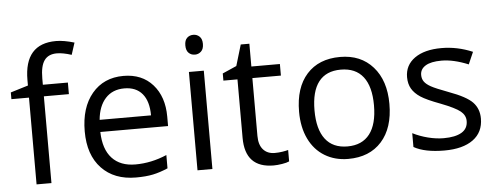

<svg xmlns="http://www.w3.org/2000/svg" viewBox="-51 -898 2688 1041"><g transform="rotate(-5 1293.5 -377.5)"><path d="M327.1 -472.2H190.9V0H109.9V-472.2H14.2V-508.8L109.9 -538.1V-567.9Q109.9 -765.1 282.2 -765.1Q324.7 -765.1 381.8 -748L360.8 -683.1Q314 -698.2 280.8 -698.2Q234.9 -698.2 212.9 -667.7Q190.9 -637.2 190.9 -569.8V-535.2H327.1Z M650.9 9.8Q532.2 9.8 463.6 -62.5Q395 -134.8 395 -263.2Q395 -392.6 458.7 -468.8Q522.5 -544.9 629.9 -544.9Q730.5 -544.9 789.1 -478.8Q847.7 -412.6 847.7 -304.2V-252.9H479Q481.4 -158.7 526.6 -109.9Q571.8 -61 653.8 -61Q740.2 -61 824.7 -97.2V-24.9Q781.7 -6.3 743.4 1.7Q705.1 9.8 650.9 9.8ZM628.9 -477.1Q564.5 -477.1 526.1 -435.1Q487.8 -393.1 481 -318.8H760.7Q760.7 -395.5 726.6 -436.3Q692.4 -477.1 628.9 -477.1Z M1066.9 0H985.8V-535.2H1066.9ZM979 -680.2Q979 -708 992.7 -720.9Q1006.3 -733.9 1026.9 -733.9Q1046.4 -733.9 1060.5 -720.7Q1074.7 -707.5 1074.7 -680.2Q1074.7 -652.8 1060.5 -639.4Q1046.4 -626 1026.9 -626Q1006.3 -626 992.7 -639.4Q979 -652.8 979 -680.2Z M1411.6 -57.1Q1433.1 -57.1 1453.1 -60.3Q1473.1 -63.5 1484.9 -66.9V-4.9Q1471.7 1.5 1446 5.6Q1420.4 9.8 1399.9 9.8Q1244.6 9.8 1244.6 -153.8V-472.2H1168V-511.2L1244.6 -544.9L1278.8 -659.2H1325.7V-535.2H1481V-472.2H1325.7V-157.2Q1325.7 -108.9 1348.6 -83Q1371.6 -57.1 1411.6 -57.1Z M2053.7 -268.1Q2053.7 -137.2 1987.8 -63.7Q1921.9 9.8 1805.7 9.8Q1733.9 9.8 1678.2 -23.9Q1622.6 -57.6 1592.3 -120.6Q1562 -183.6 1562 -268.1Q1562 -398.9 1627.4 -471.9Q1692.9 -544.9 1809.1 -544.9Q1921.4 -544.9 1987.5 -470.2Q2053.7 -395.5 2053.7 -268.1ZM1646 -268.1Q1646 -165.5 1687 -111.8Q1728 -58.1 1807.6 -58.1Q1887.2 -58.1 1928.5 -111.6Q1969.7 -165 1969.7 -268.1Q1969.7 -370.1 1928.5 -423.1Q1887.2 -476.1 1806.6 -476.1Q1727.1 -476.1 1686.5 -423.8Q1646 -371.6 1646 -268.1Z M2541 -146Q2541 -71.3 2485.4 -30.8Q2429.7 9.8 2329.1 9.8Q2222.7 9.8 2163.1 -23.9V-99.1Q2201.7 -79.6 2245.8 -68.4Q2290 -57.1 2331.1 -57.1Q2394.5 -57.1 2428.7 -77.4Q2462.9 -97.7 2462.9 -139.2Q2462.9 -170.4 2435.8 -192.6Q2408.7 -214.8 2330.1 -245.1Q2255.4 -272.9 2223.9 -293.7Q2192.4 -314.5 2177 -340.8Q2161.6 -367.2 2161.6 -403.8Q2161.6 -469.2 2214.8 -507.1Q2268.1 -544.9 2360.8 -544.9Q2447.3 -544.9 2529.8 -509.8L2501 -443.8Q2420.4 -477.1 2355 -477.1Q2297.4 -477.1 2268.1 -459Q2238.8 -440.9 2238.8 -409.2Q2238.8 -387.7 2249.8 -372.6Q2260.7 -357.4 2285.2 -343.8Q2309.6 -330.1 2378.9 -304.2Q2474.1 -269.5 2507.6 -234.4Q2541 -199.2 2541 -146Z"/></g></svg>

Font: Samim FD
Style: FD
Weight: 400
Foundry: DejaVu fonts team - Redesigned by Saber Rastikerdar
Version: Version 4.0.5